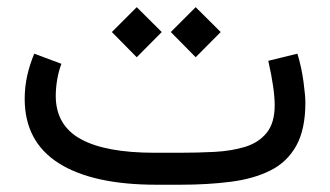

<svg xmlns="http://www.w3.org/2000/svg" viewBox="-20 -508 908 528"><path d="M476.1 0H410.2Q234.9 0 141.4 -59.3Q47.9 -118.7 47.9 -236.3Q47.9 -269 54.9 -300.3Q62 -331.5 74.2 -360.4L148.9 -332.5Q141.1 -312 137.2 -288.6Q133.3 -265.1 133.3 -243.7Q133.8 -163.1 202.1 -125.5Q270.5 -87.9 405.3 -87.9H472.7Q522.9 -87.9 569.8 -90.3Q616.7 -92.8 654.1 -104.2Q691.4 -115.7 713.4 -142.8Q735.4 -169.9 735.4 -218.8Q735.4 -262.7 717.8 -340.8L797.9 -360.4Q809.1 -323.7 814.5 -284.2Q819.8 -244.6 819.8 -226.1Q819.8 -152.3 794.7 -107.2Q769.5 -62 723.4 -39.1Q677.2 -16.1 614.3 -8.1Q551.3 0 476.1 0ZM449.7 -419.9 518.1 -488.3 586.9 -419.9 518.1 -350.6ZM287.6 -419.9 356 -488.3 424.8 -419.9 356 -350.6Z"/></svg>

Font: Vazir FD-UI
Style: Regular-FD-UI
Weight: 400
Designer: Saber Rastikerdar
Foundry: Saber Rastikerdar
Version: Version 30.1.0